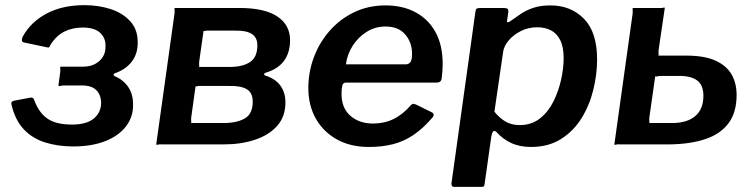

<svg xmlns="http://www.w3.org/2000/svg" viewBox="-20 -561 2930 746"><path d="M265 8Q205 8 155.5 -7.5Q106 -23 72.5 -58.5Q39 -94 25 -153Q20 -167 36 -170L100 -182Q110 -183 113 -172Q131 -123 164.5 -100Q198 -77 260 -77Q316 -77 344.5 -100.5Q373 -124 373 -163Q372 -193 354 -211Q336 -229 298 -229H230Q220 -229 214 -227Q208 -225 207 -229L214 -281Q215 -291 214 -296.5Q213 -302 216 -302H303Q329 -302 348.5 -312Q368 -322 379.5 -340Q391 -358 390 -384Q390 -415 368 -434.5Q346 -454 301 -454Q263 -454 231.5 -439Q200 -424 176 -387Q172 -373 163 -377L73 -396Q65 -398 65 -404.5Q65 -411 68 -418Q99 -475 160.5 -508Q222 -541 308 -541Q362 -541 409 -526Q456 -511 485.5 -479Q515 -447 515 -398Q516 -354 493.5 -323.5Q471 -293 431 -278Q423 -276 421.5 -271.5Q420 -267 428 -264Q460 -250 478.5 -222.5Q497 -195 497 -156Q498 -107 469.5 -70Q441 -33 388.5 -12.5Q336 8 265 8Z M587 0 658 -508Q659 -518 658 -524Q657 -530 661 -530H911Q1008 -530 1057.5 -497Q1107 -464 1107 -405Q1107 -356 1083 -324Q1059 -292 1011 -278Q1007 -277 1006.5 -273.5Q1006 -270 1009 -268Q1049 -256 1069 -229Q1089 -202 1089 -163Q1089 -108 1057 -72Q1025 -36 970.5 -18Q916 0 851 0H609Q599 -1 593.5 1Q588 3 587 0ZM853 -83Q904 -84 933 -102Q962 -120 962 -166Q962 -200 939.5 -214Q917 -228 871 -227H762Q753 -228 747 -226Q741 -224 740 -227L723 -105Q722 -96 723 -89.5Q724 -83 721 -83ZM878 -301Q926 -302 953 -321Q980 -340 980 -385Q980 -415 958.5 -429Q937 -443 893 -442H792Q783 -443 777.5 -441Q772 -439 771 -442L754 -322Q753 -313 754 -307Q755 -301 751 -301Z M1413 10Q1342 10 1289.5 -19Q1237 -48 1207.5 -99.5Q1178 -151 1178 -219Q1178 -281 1199.5 -338.5Q1221 -396 1261 -441.5Q1301 -487 1356 -513.5Q1411 -540 1478 -540Q1545 -540 1595 -513Q1645 -486 1672.5 -435.5Q1700 -385 1700 -312Q1700 -299 1699 -285Q1698 -271 1696 -256Q1695 -248 1690 -244Q1685 -240 1674 -240H1323Q1313 -240 1310 -228.5Q1307 -217 1307 -196Q1307 -141 1341.5 -111Q1376 -81 1430 -81Q1473 -81 1509 -98.5Q1545 -116 1577 -153Q1582 -158 1587 -157.5Q1592 -157 1598 -154L1655 -126Q1672 -119 1660 -104Q1623 -61 1585.5 -36Q1548 -11 1506 -0.5Q1464 10 1413 10ZM1557 -311Q1567 -311 1574 -319Q1581 -327 1581 -352Q1581 -396 1554.5 -427Q1528 -458 1478 -458Q1438 -458 1405 -437.5Q1372 -417 1350.5 -383.5Q1329 -350 1324 -311Z M1744 165Q1737 165 1735 159Q1733 153 1735 145L1827 -514Q1828 -524 1831.5 -527Q1835 -530 1847 -530H1937Q1947 -530 1951.5 -527Q1956 -524 1955 -514L1950 -480Q1949 -474 1954 -474.5Q1959 -475 1966 -481Q1983 -493 2003.5 -507Q2024 -521 2052 -530.5Q2080 -540 2119 -540Q2198 -540 2249 -488Q2300 -436 2300 -330Q2300 -273 2285.5 -213Q2271 -153 2240 -102.5Q2209 -52 2160 -21Q2111 10 2043 10Q1999 10 1966 -5.5Q1933 -21 1910 -47Q1901 -56 1896 -50Q1891 -44 1889 -31L1863 153Q1862 161 1860 163Q1858 165 1851 165H1744ZM1999 -75Q2045 -75 2077.5 -100.5Q2110 -126 2130 -166Q2150 -206 2160 -251Q2170 -296 2170 -335Q2170 -379 2156.5 -405.5Q2143 -432 2120 -443.5Q2097 -455 2067 -455Q2033 -455 2004 -440.5Q1975 -426 1956.5 -404Q1938 -382 1935 -360L1901 -127Q1921 -102 1944.5 -88.5Q1968 -75 1999 -75Z M2367 0 2438 -508Q2439 -518 2438 -524Q2437 -530 2441 -530H2541Q2551 -529 2556.5 -531Q2562 -533 2563 -530L2539 -367Q2538 -358 2539 -351.5Q2540 -345 2537 -345H2645Q2718 -345 2761 -325Q2804 -305 2823 -271Q2842 -237 2842 -192Q2842 -124 2810.5 -82Q2779 -40 2720.5 -20.5Q2662 -1 2582 0H2389Q2379 -1 2373.5 1Q2368 3 2367 0ZM2501 -83H2595Q2652 -84 2682.5 -111Q2713 -138 2713 -189Q2713 -231 2688 -249Q2663 -267 2614 -266H2547Q2538 -266 2532.5 -264Q2527 -262 2526 -266L2503 -105Q2502 -96 2503 -89.5Q2504 -83 2501 -83Z"/></svg>

Font: Libre Franklin SemiBold
Style: Italic
Weight: 600
Italic angle: -8°
Designer: Pablo Impallari, Rodrigo Fuenzalida, Nhung Nguyen
Foundry: Impallari Type
Version: Version 3.000